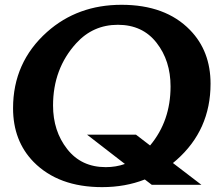

<svg xmlns="http://www.w3.org/2000/svg" viewBox="-20 -767 928 797"><path d="M341.3 -208H544.4L603 -163.1Q688 -264.6 688 -408.2Q688 -515.1 629.9 -589.4Q571.8 -664.1 469.2 -664.1Q366.2 -664.1 296.4 -587.4Q200.2 -481.9 200.2 -329.1Q200.2 -223.1 258.8 -148.4Q317.4 -73.2 418.9 -73.2Q461.4 -73.2 498.5 -86.4ZM815.9 0H609.9L581.1 -22Q500 9.8 403.8 9.8Q222.7 9.8 119.6 -94.7Q34.2 -182.1 34.2 -317.9Q34.2 -508.3 175.3 -634.3Q302.2 -747.1 484.4 -747.1Q667 -747.1 768.6 -642.6Q854 -555.2 854 -419.4Q854 -227.5 712.9 -103Q705.6 -96.7 697.8 -90.3Z"/></svg>

Font: Klaudia
Style: Bold
Weight: 700
Designer: Wojciech Kalinowski "wmk69" (wmk69@o2.pl)
Foundry: Wojciech Kalinowski "wmk69" (wmk69@o2.pl)
Version: Version 3.1.0; 2021-05-10